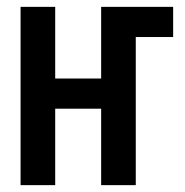

<svg xmlns="http://www.w3.org/2000/svg" viewBox="-20 -540 540 560"><path d="M40 0V-520H141V-311H275V-520H485V-432H376V0H275V-223H141V0Z"/></svg>

Font: Iosevka SS04 Semibold
Style: Regular
Weight: 600
Monospace: yes
Designer: Belleve Invis
Foundry: Belleve Invis
Version: Version 19.0.0; ttfautohint (v1.8.4)